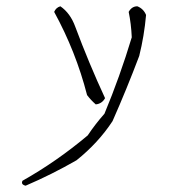

<svg xmlns="http://www.w3.org/2000/svg" viewBox="-20 -469 540 604"><path d="M384.8 -431.6Q394.5 -449.2 412.1 -449.2Q431.6 -441.4 439.5 -421.9Q433.6 -355.5 418 -293Q378.9 -189.5 334 -87.9Q289.1 -19.5 220.7 35.2Q142.6 80.1 60.5 115.2Q44.9 111.3 50.8 99.6Q158.2 39.1 255.9 -43Q279.3 -78.1 308.6 -111.3Q357.4 -228.5 394.5 -351.6Q392.6 -394.5 384.8 -431.6ZM150.4 -431.6Q156.2 -445.3 169.9 -449.2Q201.2 -427.7 216.8 -384.8Q259.8 -269.5 310.5 -160.2Q300.8 -142.6 281.2 -140.6Q265.6 -154.3 253.9 -169.9Q218.8 -306.6 150.4 -431.6Z"/></svg>

Font: BoLeHuaiShuti
Style: Regular
Weight: 400
Designer: Aston.linsen@gmail.com
Foundry: BoLe
Version: Version 1.00 June 15, 2016, initial release